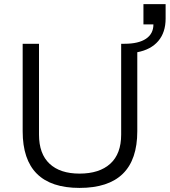

<svg xmlns="http://www.w3.org/2000/svg" viewBox="-20 -898 822 930"><path d="M365.2 12.2Q89.8 12.2 89.8 -262.2V-686H168.9V-246.1Q168.9 -152.8 220 -105Q271 -57.1 365.2 -57.1Q461.4 -57.1 514.2 -105Q566.9 -152.8 566.9 -246.1V-686H583Q650.9 -686 687 -710.2Q723.1 -734.4 723.1 -779.8H674.8V-877.9H782.2V-808.1Q782.2 -741.2 746.8 -699.5Q711.4 -657.7 645 -645V-262.2Q645 12.2 365.2 12.2Z"/></svg>

Font: Archivo Light
Style: Regular
Weight: 300
Designer: Hector Gatti
Foundry: Omnibus-Type
Version: Version 2.001